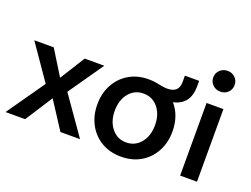

<svg xmlns="http://www.w3.org/2000/svg" viewBox="-113 -984 1624 1242"><g transform="rotate(20 699.0 -363.0)"><path d="M140 0H5L187 -260L21 -500H155L261 -329L368 -500H503L336 -260L518 0H383L261 -188Z M804 16Q728 16 670 -18Q612 -52 579 -112.5Q546 -173 546 -250Q546 -328 579 -388Q612 -448 670 -482Q728 -516 804 -516Q827 -516 848 -513Q869 -510 891 -505Q899 -504 910.5 -502Q922 -500 936 -500Q1015 -500 1015 -574V-618H1113V-580Q1113 -455 1001 -430Q1063 -358 1063 -250Q1063 -173 1030 -112.5Q997 -52 939 -18Q881 16 804 16ZM804 -82Q866 -82 904.5 -129.5Q943 -177 943 -250Q943 -324 904.5 -371Q866 -418 804 -418Q743 -418 704.5 -371Q666 -324 666 -250Q666 -177 704.5 -129.5Q743 -82 804 -82Z M1338 -670Q1338 -640 1317 -619.5Q1296 -599 1265 -599Q1234 -599 1212.5 -619.5Q1191 -640 1191 -670Q1191 -701 1212.5 -721.5Q1234 -742 1265 -742Q1296 -742 1317 -721.5Q1338 -701 1338 -670ZM1323 0H1207V-500H1323Z"/></g></svg>

Font: Wix Madefor Text SemiBold
Style: Regular
Weight: 600
Designer: Dalton Maag Ltd
Foundry: Dalton Maag Ltd
Version: Version 3.100